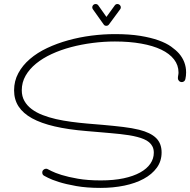

<svg xmlns="http://www.w3.org/2000/svg" viewBox="-20 -899 929 938"><path d="M885.7 -512.7Q884.3 -505.9 879.4 -502Q874.5 -498 868.7 -498Q859.9 -498 854.5 -503.7Q849.1 -509.3 849.1 -516.6Q849.1 -523.9 850.6 -531Q852.1 -538.1 852.1 -544.9Q852.1 -580.6 830.1 -608.9Q808.1 -637.2 767.8 -656.5Q727.5 -675.8 669.9 -686Q612.3 -696.3 541.5 -696.3Q487.3 -696.3 432.4 -689.2Q377.4 -682.1 326.9 -668.7Q276.4 -655.3 232.4 -635Q188.5 -614.7 156 -588.1Q123.5 -561.5 105 -529.1Q86.4 -496.6 86.4 -458Q86.4 -428.2 99.4 -405.5Q112.3 -382.8 134.8 -366Q157.2 -349.1 187.7 -337.2Q218.3 -325.2 253.9 -317.1Q289.6 -309.1 328.1 -304Q366.7 -298.8 405.8 -295.4L481 -289.1Q537.1 -284.2 581.5 -278.8Q626 -273.4 659.7 -265.1Q715.8 -251 742.7 -224.6Q769.5 -198.2 769.5 -154.3Q769.5 -111.8 746.1 -79.6Q722.7 -47.4 682.1 -25.4Q641.6 -3.4 587.4 7.8Q533.2 19 471.2 19Q403.8 19 352.8 10Q301.8 1 267.3 -10Q232.9 -21 214.8 -30.3Q196.8 -39.6 195.3 -40.5Q186.5 -45.4 186.5 -56.2Q186.5 -64.5 192.4 -69.6Q198.2 -74.7 205.1 -74.7Q210.4 -74.7 214.8 -71.8Q215.3 -71.8 231.7 -63.2Q248 -54.7 280.5 -44.4Q313 -34.2 360.8 -25.9Q408.7 -17.6 472.2 -17.6Q535.2 -17.6 583.5 -27.8Q631.8 -38.1 664.8 -56.4Q697.8 -74.7 714.6 -99.4Q731.4 -124 731.4 -152.8Q731.4 -169.9 725.3 -182.4Q719.2 -194.8 708.5 -203.9Q697.8 -212.9 682.9 -219.2Q668 -225.6 650.4 -230Q631.8 -234.9 610.6 -238.3Q589.4 -241.7 566.9 -244.1Q544.4 -246.6 521.7 -248.5Q499 -250.5 477.1 -252.4L401.9 -258.8Q313 -266.1 246.8 -281.5Q180.7 -296.9 136.7 -321Q92.8 -345.2 70.8 -378.9Q48.8 -412.6 48.8 -457.5Q48.8 -503.4 69.6 -541.7Q90.3 -580.1 126.2 -610.8Q162.1 -641.6 210.2 -664.3Q258.3 -687 313 -702.1Q367.7 -717.3 426.3 -724.9Q484.9 -732.4 541.5 -732.4Q612.3 -732.4 664.8 -723.9Q717.3 -715.3 754.6 -701.9Q792 -688.5 815.9 -671.4Q839.8 -654.3 854.5 -637.7Q889.2 -597.2 889.2 -545.4Q889.2 -528.3 885.7 -512.7ZM433.6 -854Q430.7 -858.4 430.7 -863.3Q430.7 -869.6 435.3 -874.5Q439.9 -879.4 446.8 -879.4Q455.1 -879.4 460 -873L500 -816.4L541 -873Q545.9 -879.4 553.7 -879.4Q560.5 -879.4 565.4 -874.5Q570.3 -869.6 570.3 -863.3Q570.3 -857.4 566.9 -853.5L512.2 -779.3Q507.3 -772.9 499 -772.9Q490.7 -772.9 486.3 -779.8Z"/></svg>

Font: Sacramento
Style: Regular
Weight: 400
Designer: Astigmatic (AOETI)
Foundry: Astigmatic (AOETI)
Version: Version 1.000